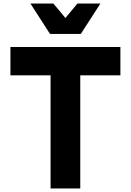

<svg xmlns="http://www.w3.org/2000/svg" viewBox="-20 -1066 740 1086"><path d="M266 0V-640H39V-800H661V-640H434V0ZM548 -1046 437 -874H263L152 -1046H282L396 -909H304L418 -1046Z"/></svg>

Font: Martian Mono
Style: Bold
Weight: 700
Designer: Roman Shamin
Foundry: Evil Martians
Version: Version 1.000